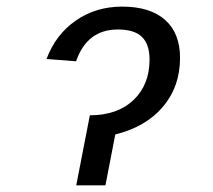

<svg xmlns="http://www.w3.org/2000/svg" viewBox="-20 -558 640 578"><path d="M209.5 0 250.5 -210.9Q333.5 -210.9 381.8 -256.8Q430.2 -302.7 430.2 -378.9Q430.2 -424.3 407.5 -446.8Q384.8 -469.2 334.5 -469.2Q242.2 -469.2 209 -373.5L120.1 -380.4Q147 -453.1 207.5 -495.6Q268.1 -538.1 348.1 -538.1Q432.1 -538.1 477.1 -498Q522 -458 522 -383.8Q522 -297.4 470.5 -236.6Q418.9 -175.8 327.1 -153.3L297.4 0Z"/></svg>

Font: Liberation Mono
Style: Italic
Weight: 400
Italic angle: -12°
Monospace: yes
Designer: Steve Matteson
Foundry: Ascender Corporation
Version: Version 2.1.5